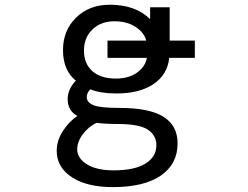

<svg xmlns="http://www.w3.org/2000/svg" viewBox="-20 -555 1040 805"><path d="M430.7 -312.5V-384.8H592.8Q585 -418 548.8 -441.9Q512.7 -465.8 460 -465.8Q403.3 -465.8 367.7 -431.6Q332 -397.5 332 -342.8Q332 -288.1 367.2 -256.8Q402.3 -225.6 465.8 -225.6Q520.5 -225.6 555.2 -251Q589.8 -276.4 595.7 -312.5ZM609.4 -524.4H691.4V-384.8H796.9V-312.5H689.5Q682.6 -243.2 624.5 -203.1Q566.4 -163.1 467.8 -163.1Q400.4 -163.1 358.4 -180.7Q342.8 -163.1 343.8 -147.5Q343.8 -126 371.1 -114.3Q398.4 -102.5 481.4 -102.5Q606.4 -102.5 665.5 -65.4Q724.6 -28.3 724.6 45.9Q724.6 132.8 654.3 181.2Q584 229.5 453.1 229.5Q344.7 229.5 281.2 188Q217.8 146.5 217.8 77.1Q217.8 33.2 245.1 -7.8Q272.5 -48.8 304.7 -68.4Q263.7 -90.8 263.7 -139.6Q263.7 -180.7 297.9 -216.8Q244.1 -260.7 244.1 -344.7Q244.1 -427.7 299.3 -481.4Q354.5 -535.2 440.4 -535.2Q548.8 -535.2 609.4 -474.6ZM635.7 53.7Q635.7 12.7 600.1 -11.2Q564.5 -35.2 471.7 -35.2Q420.9 -35.2 384.8 -40Q351.6 -24.4 327.6 7.3Q303.7 39.1 303.7 71.3Q303.7 108.4 344.2 133.8Q384.8 159.2 457 159.2Q543.9 159.2 589.8 130.9Q635.7 102.5 635.7 53.7Z"/></svg>

Font: GenEi Gothic M Regular
Style: Regular
Weight: 400
Designer: o_tamon (Modified); [Source Han Sans]
Ryoko NISHIZUKA  (kana & ideographs); Paul D. Hunt (Latin, Greek & Cyrillic); Wenl
Version: Version 1.1a;Original Version 1.004